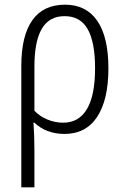

<svg xmlns="http://www.w3.org/2000/svg" viewBox="-20 -562 530 820"><path d="M255 10Q216 10 183.5 -2.5Q151 -15 127 -38H123Q127 17 127 85V238H71V-280Q71 -409 118 -475.5Q165 -542 258 -542Q348 -542 395.5 -473Q443 -404 443 -270Q443 -136 395 -63Q347 10 255 10ZM127 -278V-89Q150 -65 182.5 -51.5Q215 -38 250 -38Q317 -38 351.5 -96.5Q386 -155 386 -270Q386 -382 354.5 -437.5Q323 -493 256 -493Q190 -493 158.5 -439Q127 -385 127 -278Z"/></svg>

Font: Noto Sans Display Light Narrow
Style: Regular
Weight: 300
Width: 4
Designer: Monotype Design team
Foundry: Monotype Imaging Inc.
Version: Version 1.000